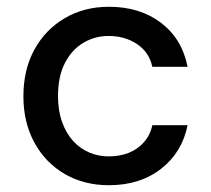

<svg xmlns="http://www.w3.org/2000/svg" viewBox="-20 -534 622 566"><path d="M301 12Q228 12 171 -21Q114 -54 81.5 -113.5Q49 -173 49 -250Q49 -329 81.5 -388Q114 -447 171 -480.5Q228 -514 301 -514Q393 -514 455 -466.5Q517 -419 533 -337H429Q420 -380 384 -404Q348 -428 300 -428Q260 -428 226 -408Q192 -388 171.5 -348.5Q151 -309 151 -251Q151 -208 163 -174.5Q175 -141 195.5 -118.5Q216 -96 243 -84.5Q270 -73 300 -73Q333 -73 359.5 -83.5Q386 -94 404.5 -115Q423 -136 429 -165H533Q517 -85 455 -36.5Q393 12 301 12Z"/></svg>

Font: DM Sans 16pt Medium
Style: Regular
Weight: 500
Version: Version 4.004;gftools[0.9.30]